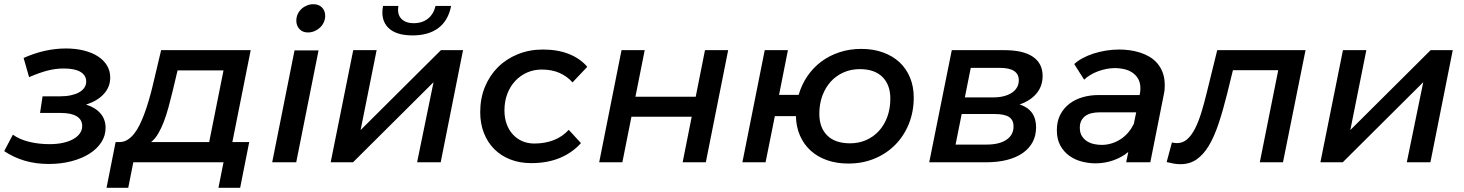

<svg xmlns="http://www.w3.org/2000/svg" viewBox="-25 -770 6948 911"><path d="M206 8Q145 8 92.2 -7.5Q39.5 -23 -5 -53L36 -131Q67.5 -108.5 113 -97.2Q158.5 -86 210 -86Q245 -86 273.5 -92.2Q302 -98.5 322.2 -109.8Q342.5 -121 353.8 -137Q365 -153 365 -172Q365 -202 339.2 -218Q313.5 -234 265 -234H165L177 -313H261Q289 -313 311.8 -318Q334.5 -323 350.5 -332Q366.5 -341 375.2 -354Q384 -367 384 -383Q384 -412.5 357 -428.8Q330 -445 278 -445Q238 -445 199.2 -434.8Q160.5 -424.5 113 -404L87 -495Q137.5 -517.5 187.8 -528.8Q238 -540 288 -540Q334.5 -540 373.2 -530.2Q412 -520.5 439.8 -502.5Q467.5 -484.5 482.8 -459Q498 -433.5 498 -402Q498 -357 467 -323.5Q436 -290 383 -274Q427.5 -260 451.8 -231.8Q476 -203.5 476 -163Q476 -126.5 455.8 -95Q435.5 -63.5 399.5 -40.8Q363.5 -18 314 -5Q264.5 8 206 8Z M480.5 121 523.5 -96H546Q565 -97 581.2 -107.5Q597.5 -118 611.8 -136Q626 -154 638 -178.5Q650 -203 660.5 -231.5Q671 -260 680.2 -291.2Q689.5 -322.5 697.5 -355L739.5 -532H1164.5L1077.5 -96H1157.5L1114.5 121H1011.5L1035.5 0H607.5L583.5 121ZM794.5 -339Q785 -300 775 -263Q765 -226 753 -194.2Q741 -162.5 726.2 -137Q711.5 -111.5 692 -96H967.5L1035.5 -436H817.5Z M1486.5 -531 1380.5 0H1266.5L1372.5 -531ZM1462 -750Q1487.5 -750 1502.8 -734.5Q1518 -719 1518 -695Q1518 -678.5 1511.2 -664Q1504.5 -649.5 1493.2 -639Q1482 -628.5 1467 -622.2Q1452 -616 1436 -616Q1411 -616 1396 -632Q1381 -648 1381 -672Q1381 -688.5 1387.5 -702.8Q1394 -717 1405.2 -727.5Q1416.5 -738 1431.2 -744Q1446 -750 1462 -750Z M1544 0 1651 -532H1762L1686 -153L2067 -532H2172L2066 0H1954L2032 -380L1650 0ZM1932.5 -602Q1893 -602 1864 -611.2Q1835 -620.5 1817 -638.5Q1799 -656.5 1792.5 -682.5Q1786 -708.5 1792.5 -742H1865.5Q1858.5 -703.5 1878.5 -681.8Q1898.5 -660 1938.5 -660Q1978.5 -660 2005.5 -681.5Q2032.5 -703 2041.5 -742H2115.5Q2102 -672.5 2055.2 -637.2Q2008.5 -602 1932.5 -602Z M2495.5 4Q2441 4 2396.2 -13.5Q2351.5 -31 2319.8 -63Q2288 -95 2270.8 -139.5Q2253.5 -184 2253.5 -238Q2253.5 -303.5 2276 -358Q2298.5 -412.5 2338.2 -451.8Q2378 -491 2432.5 -513Q2487 -535 2550.5 -535Q2622 -535 2675.2 -513.5Q2728.5 -492 2761.5 -453L2691.5 -379Q2666.5 -407.5 2630.2 -423.8Q2594 -440 2545.5 -440Q2508 -440 2475.8 -425.8Q2443.5 -411.5 2419.5 -385.8Q2395.5 -360 2382 -324.5Q2368.5 -289 2368.5 -246Q2368.5 -211 2378.8 -182.2Q2389 -153.5 2407.8 -132.8Q2426.5 -112 2452.5 -100.5Q2478.5 -89 2510.5 -89Q2561 -89 2602.5 -105.2Q2644 -121.5 2673.5 -154L2731.5 -91Q2691 -45.5 2631.8 -20.8Q2572.5 4 2495.5 4Z M2818 0 2924 -532H3034L2990 -311H3276L3320 -532H3430L3324 0H3214L3257 -216H2971L2928 0Z M3497.5 0 3603.5 -532H3713.5L3671.5 -320H3764.5Q3778.5 -368.5 3806 -408.8Q3833.5 -449 3872 -477.8Q3910.5 -506.5 3958.5 -522.2Q4006.5 -538 4061.5 -538Q4118 -538 4164 -521.5Q4210 -505 4242.5 -475Q4275 -445 4292.8 -402.2Q4310.5 -359.5 4310.5 -307Q4310.5 -240 4287.5 -182.8Q4264.5 -125.5 4223.2 -83.5Q4182 -41.5 4125.2 -17.8Q4068.5 6 4000.5 6Q3944.5 6 3899 -10Q3853.5 -26 3821.2 -55.5Q3789 -85 3770.8 -126.5Q3752.5 -168 3751.5 -219H3651.5L3607.5 0ZM4008.5 -90Q4050 -90 4085 -105.5Q4120 -121 4145.5 -149Q4171 -177 4185.2 -216Q4199.5 -255 4199.5 -302Q4199.5 -367.5 4162 -404.8Q4124.5 -442 4054.5 -442Q4013 -442 3977.8 -426.5Q3942.5 -411 3917 -383Q3891.5 -355 3877 -316Q3862.5 -277 3862.5 -230Q3862.5 -164.5 3900 -127.2Q3937.5 -90 4008.5 -90Z M4384 0 4491 -532H4741Q4829.5 -532 4875.8 -500.8Q4922 -469.5 4922 -409Q4922 -361.5 4893.2 -326.8Q4864.5 -292 4813 -274.5Q4891 -249 4891 -166Q4891 -127 4874.8 -96.2Q4858.5 -65.5 4827.8 -44Q4797 -22.5 4753 -11.2Q4709 0 4653 0ZM4509 -84H4656Q4716.5 -84 4750.2 -106.8Q4784 -129.5 4784 -170Q4784 -201 4762.5 -215Q4741 -229 4694 -229H4538ZM4553 -308H4690Q4716.5 -308 4738.5 -313.8Q4760.5 -319.5 4776.2 -330Q4792 -340.5 4800.5 -355.5Q4809 -370.5 4809 -389Q4809 -448 4719 -448H4581Z M5318.5 0 5328.5 -49Q5299 -24 5258.2 -9.5Q5217.5 5 5172.5 5Q5140.5 5 5107.8 -3.5Q5075 -12 5048.8 -30.8Q5022.5 -49.5 5006 -79.5Q4989.5 -109.5 4989.5 -152.5Q4989.5 -194.5 5005.8 -225.8Q5022 -257 5049.2 -277.8Q5076.5 -298.5 5112 -308.8Q5147.5 -319 5186.5 -319H5382L5383 -323Q5386 -336.5 5386 -350Q5386 -378 5375 -396.5Q5364 -415 5346.8 -426.2Q5329.5 -437.5 5308 -442.2Q5286.5 -447 5266 -447Q5246 -447 5225.2 -443Q5204.5 -439 5185 -431.8Q5165.5 -424.5 5148.8 -414.5Q5132 -404.5 5119 -392L5072 -466Q5088.5 -481.5 5112.2 -494.2Q5136 -507 5164 -516Q5192 -525 5223 -530Q5254 -535 5285.5 -535Q5309 -535 5334 -531.8Q5359 -528.5 5383 -521Q5407 -513.5 5428.5 -501Q5450 -488.5 5466.2 -469.5Q5482.5 -450.5 5492 -425Q5501.5 -399.5 5501.5 -365.5Q5501.5 -356.5 5500.8 -345.8Q5500 -335 5497.5 -324L5433 0ZM5202 -82.5Q5226 -82.5 5249 -89.5Q5272 -96.5 5292 -109.5Q5312 -122.5 5327.8 -140.8Q5343.5 -159 5353.5 -181V-176L5366 -237H5191.5Q5172.5 -237 5155.8 -233.2Q5139 -229.5 5126.2 -220.8Q5113.5 -212 5106 -198.2Q5098.5 -184.5 5098.5 -164Q5098.5 -139.5 5108.8 -123.8Q5119 -108 5134.5 -98.8Q5150 -89.5 5168.2 -86Q5186.5 -82.5 5202 -82.5Z M5535.5 -94Q5549 -91 5559.5 -91Q5587.5 -91 5608.2 -109.5Q5629 -128 5645.5 -160.5Q5662 -193 5675.5 -237.2Q5689 -281.5 5701.5 -333L5750.5 -532H6169.5L6062.5 0H5952.5L6040 -437H5825L5797.5 -325Q5778 -246.5 5757.2 -184.2Q5736.5 -122 5711 -79.2Q5685.5 -36.5 5652.8 -13.8Q5620 9 5576.5 9Q5559 9 5543.8 6.2Q5528.5 3.5 5510.5 -1Z M6240 0 6347 -532H6458L6382 -153L6763 -532H6868L6762 0H6650L6728 -380L6346 0Z"/></svg>

Font: Argentum Sans
Style: Italic
Weight: 400
Italic angle: -11.3099°
Designer: Julieta Ulanovsky, Owen Earl, Rasmus Andersson, Cristiano Sobral
Foundry: The Argentum Sans Project Authors
Version: Version 3.131; ttfautohint (v1.8.4.7-5d5b-dirty)